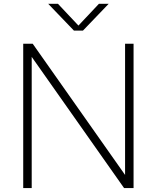

<svg xmlns="http://www.w3.org/2000/svg" viewBox="-20 -964 804 984"><path d="M99 0V-740H147.5L621 -67.5V-740H664.5V0H616L142.5 -672.5V0ZM359 -807 227 -944.5H277L382 -833L487 -944.5H537L405 -807Z"/></svg>

Font: Encode Sans Semi Expanded ExtraLight
Style: Regular
Weight: 200
Width: 6
Designer: Multiple Designers
Foundry: Impallari Type
Version: Version 3.000; ttfautohint (v1.8.3) -l 8 -r 50 -G 200 -x 14 